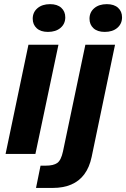

<svg xmlns="http://www.w3.org/2000/svg" viewBox="-20 -756 619 943"><path d="M7.4 0 119.7 -536.3H267.1L153.9 0ZM215.4 -599.3Q179.9 -599.3 160.3 -617.3Q140.7 -635.3 140.7 -664Q140.7 -695.9 164 -715.7Q187.3 -735.6 225.9 -735.6Q261.4 -735.6 281 -717.7Q300.6 -699.9 300.6 -670.9Q300.6 -639 277.3 -619.1Q254 -599.3 215.4 -599.3ZM156.9 167 179.1 57.6H205Q242.7 57.6 261.4 44.3Q280.1 31 289.4 -12.7L399.3 -536.3H545L430.1 14.7Q419.3 66.1 394 100Q368.7 133.9 329.8 150.4Q290.9 167 239.6 167ZM494.3 -599.3Q458.7 -599.3 439.1 -617.3Q419.6 -635.3 419.6 -664Q419.6 -695.9 442.9 -715.7Q466.1 -735.6 504.7 -735.6Q540.3 -735.6 559.9 -717.7Q579.4 -699.9 579.4 -670.9Q579.4 -639 556.1 -619.1Q532.9 -599.3 494.3 -599.3Z"/></svg>

Font: Mona Sans
Style: Italic
Weight: 200
Italic angle: -11.6951°
Designer: Deni Anggara
Foundry: GitHub
Version: Version 2.000